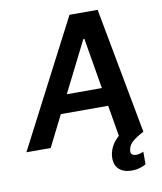

<svg xmlns="http://www.w3.org/2000/svg" viewBox="-139 -807 924 1092"><g transform="rotate(-10 323.5 -261.0)"><path d="M100.6 0H-39.6L337.4 -727.5H500L635.7 0H494.6L397 -578.1H391.1ZM152.8 -285.2H536.1L518.6 -179.7H134.8ZM532.7 206.5Q486.8 206.5 460.2 182.4Q433.6 158.2 435.5 112.8Q436.5 85 449.7 56.6Q462.9 28.3 489.3 3.7Q515.6 -21 554.2 -37.1L635.7 0Q600.1 18.6 574.2 39.1Q548.3 59.6 543.9 87.9Q540.5 104.5 547.6 113.5Q554.7 122.6 573.2 122.6Q586.4 122.6 596.9 119.1Q607.4 115.7 615.7 112.3V185.1Q602.5 192.9 581.1 199.7Q559.6 206.5 532.7 206.5Z"/></g></svg>

Font: Inter Tight SemiBold
Style: Italic
Weight: 600
Italic angle: -9.39999°
Designer: Rasmus Andersson
Foundry: rsms
Version: Version 3.004